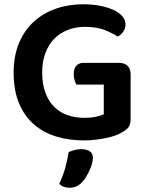

<svg xmlns="http://www.w3.org/2000/svg" viewBox="-20 -643 692 901"><path d="M593 -84Q593 -59 582.5 -45.5Q572 -32 549 -20Q536 -12 516.5 -5.5Q497 1 473.5 5.5Q450 10 425 13Q400 16 375 16Q304 16 243.5 -2.5Q183 -21 138.5 -60Q94 -99 69 -159Q44 -219 44 -302Q44 -381 69.5 -441.5Q95 -502 139.5 -542Q184 -582 243 -602.5Q302 -623 370 -623Q415 -623 451.5 -615.5Q488 -608 514.5 -595.5Q541 -583 555 -565.5Q569 -548 569 -529Q569 -509 558 -494Q547 -479 533 -471Q507 -488 470 -502.5Q433 -517 379 -517Q335 -517 298 -502.5Q261 -488 234.5 -461Q208 -434 193 -394Q178 -354 178 -303Q178 -248 193 -208Q208 -168 234.5 -141.5Q261 -115 297.5 -102.5Q334 -90 377 -90Q406 -90 430 -95Q454 -100 467 -107V-246H339Q334 -254 330 -267Q326 -280 326 -296Q326 -322 338.5 -335Q351 -348 371 -348H539Q564 -348 578.5 -334Q593 -320 593 -295ZM365 212Q352 226 337.5 232Q323 238 306 238Q276 238 258 220Q276 182 286.5 143.5Q297 105 302 71Q315 65 330 61Q345 57 361 57Q385 57 400.5 66.5Q416 76 416 98Q416 110 411.5 126Q407 142 399.5 158Q392 174 383 188.5Q374 203 365 212Z"/></svg>

Font: Baloo Paaji 2 SemiBold
Style: Regular
Weight: 600
Designer: Shuchita Grover, Noopur Datye and Ek Type
Foundry: Ek Type
Version: Version 1.640;hotconv 1.0.111;makeotfexe 2.5.65597; ttfautoh